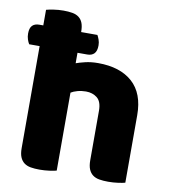

<svg xmlns="http://www.w3.org/2000/svg" viewBox="-80 -772 752 849"><g transform="rotate(10 295.5 -347.5)"><path d="M538 -1Q528 2 506.5 5Q485 8 462 8Q440 8 422.5 5Q405 2 393 -7Q381 -16 374.5 -31.5Q368 -47 368 -72V-294Q368 -335 347.5 -351.5Q327 -368 297 -368Q277 -368 259 -363Q241 -358 230 -351V-1Q220 2 198.5 5Q177 8 154 8Q132 8 114.5 5Q97 2 85 -7Q73 -16 66.5 -31.5Q60 -47 60 -72V-530H13Q8 -538 4 -550Q0 -562 0 -576Q0 -601 11 -612Q22 -623 42 -623H60V-693Q70 -696 92 -699.5Q114 -703 137 -703Q159 -703 176.5 -700Q194 -697 206 -688Q218 -679 224 -663.5Q230 -648 230 -623H303Q307 -616 311.5 -604Q316 -592 316 -578Q316 -553 305 -541.5Q294 -530 274 -530H230V-483Q243 -488 269.5 -494.5Q296 -501 328 -501Q427 -501 482.5 -451.5Q538 -402 538 -304Z"/></g></svg>

Font: BALOOCHETTANREGULAR
Style: Book
Weight: 400
Designer: Maithili Shingre and Ek Type
Foundry: Ek Type
Version: Version 1.100;PS 1.000;hotconv 1.0.88;makeotf.lib2.5.647800;